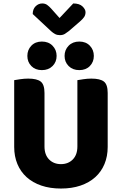

<svg xmlns="http://www.w3.org/2000/svg" viewBox="-20 -1071 704 1109"><path d="M332 18Q269 18 219 1Q169 -16 134 -47.5Q99 -79 80.5 -123.5Q62 -168 62 -222V-608Q74 -610 97 -613.5Q120 -617 143 -617Q193 -617 215 -600Q237 -583 237 -534V-225Q237 -177 263.5 -150Q290 -123 332 -123Q374 -123 400.5 -150Q427 -177 427 -225V-608Q439 -610 462 -613.5Q485 -617 508 -617Q558 -617 580 -600Q602 -583 602 -534V-222Q602 -168 583.5 -123.5Q565 -79 530 -47.5Q495 -16 445 1Q395 18 332 18ZM307 -748Q307 -713 283.5 -689.5Q260 -666 222 -666Q184 -666 161 -689.5Q138 -713 138 -748Q138 -783 161 -807Q184 -831 222 -831Q260 -831 283.5 -807Q307 -783 307 -748ZM522 -748Q522 -713 499 -689.5Q476 -666 438 -666Q400 -666 376.5 -689.5Q353 -713 353 -748Q353 -783 376.5 -807Q400 -831 438 -831Q476 -831 499 -807Q522 -783 522 -748ZM169 -990Q169 -1018 185.5 -1034.5Q202 -1051 224 -1051Q241 -1051 252.5 -1042.5Q264 -1034 275 -1022L324 -967L403 -1051Q439 -1051 456.5 -1034Q474 -1017 474 -1001Q474 -984 465.5 -972Q457 -960 442 -947L377 -891Q367 -883 355 -875.5Q343 -868 326 -868Q310 -868 298 -874.5Q286 -881 275 -891Z"/></svg>

Font: Baloo Bhai 2 ExtraBold
Style: Regular
Weight: 800
Designer: Supriya Tembe, Noopur Datye and Ek Type
Foundry: Ek Type
Version: Version 1.640;PS 1.000;hotconv 16.6.51;makeotf.lib2.5.65220;